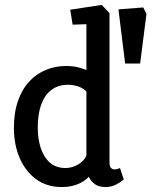

<svg xmlns="http://www.w3.org/2000/svg" viewBox="-20 -752 635 776"><path d="M485.7 -495.3 458.7 -714.2 558.9 -721.9 572 -695.7 546.4 -495.3ZM230 4Q169.3 4 125.9 -27.8Q82.4 -59.7 59.3 -113.9Q36.2 -168.1 36.2 -234.5Q36.2 -298.1 53.2 -345.5Q70.1 -392.9 99.3 -423.7Q128.4 -454.6 166.6 -470Q204.8 -485.3 246.3 -485.3Q272.1 -485.3 292.5 -480.6Q312.8 -475.9 329.2 -469V-654.2L273.5 -652.3L263.9 -712.7L391.4 -732.2L422.6 -698.6V-92.6Q422.6 -80.6 428.1 -73.9Q433.7 -67.3 443.5 -67.3Q450.1 -67.3 456.4 -69.5Q462.6 -71.8 465 -72.8L480.2 -26.5Q471.3 -18.1 451 -7Q430.6 4 407 4Q379.3 4 363.2 -8Q347 -20 338.9 -37.5Q319 -16.5 291 -6.3Q263.1 4 230 4ZM245 -72.9Q269.8 -72.9 294.4 -86.4Q319 -100 329.2 -122.9V-382.3Q316.4 -395.5 296.4 -402.5Q276.3 -409.4 254.5 -409.4Q216.2 -409.4 189 -389.5Q161.7 -369.6 147.1 -331Q132.6 -292.4 132.6 -235.9Q132.6 -191.2 144.5 -154.3Q156.5 -117.3 181.2 -95.1Q206 -72.9 245 -72.9Z"/></svg>

Font: Kreon Light
Style: Regular
Weight: 300
Designer: Julia Petretta
Foundry: Julia Petretta and Eli Heuer
Version: Version 2.002